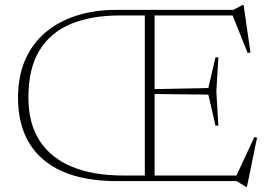

<svg xmlns="http://www.w3.org/2000/svg" viewBox="-20 -714 1064 757"><path d="M841 -488 833 -353 841 -218.5H829.5L801.5 -341L578.5 -343.5V-362.5L801.5 -367L829.5 -488ZM551 -675H589.5V0H551ZM440 0Q313 0 226.2 -38.2Q139.5 -76.5 95.2 -150Q51 -223.5 51 -328.5Q51 -414.5 80 -479.5Q109 -544.5 161.2 -587.8Q213.5 -631 283.5 -653Q353.5 -675 435.5 -675H899.5L936 -694H940.5L967.5 -507L956.5 -505L893.5 -662L922 -653H451Q341 -653 260.5 -620Q180 -587 136 -515.8Q92 -444.5 92 -329.5Q92 -227.5 136.2 -159.2Q180.5 -91 264 -56.5Q347.5 -22 466 -22H932.5L906 -8.5L983 -174L993.5 -171L953.5 23H950L913 0Z"/></svg>

Font: Newsreader 24pt ExtraLight
Style: Regular
Weight: 250
Designer: Hugues Gentile
Foundry: Production Type
Version: Version 1.003